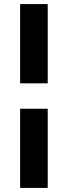

<svg xmlns="http://www.w3.org/2000/svg" viewBox="-20 -795 334 945"><path d="M79.1 129.9V-259.8H214.8V129.9ZM79.1 -384.8V-774.9H214.8V-384.8Z"/></svg>

Font: Raleway ExtraBold
Style: Regular
Weight: 800
Designer: Matt McInerney, Pablo Impallari, Rodrigo Fuenzalida
Foundry: Matt McInerney, Pablo Impallari, Rodrigo Fuenzalida
Version: Version 3.000g; ttfautohint (v1.5) -l 8 -r 28 -G 28 -x 14 -D